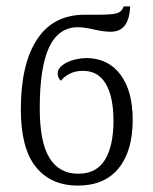

<svg xmlns="http://www.w3.org/2000/svg" viewBox="-20 -569 478 599"><path d="M45 -228Q45 -369 95.5 -446Q146 -523 244 -523H284Q328 -523 344 -527.5Q360 -532 366 -549H386Q383 -470 326 -470Q301 -470 269 -478Q241 -484 223 -484Q163 -484 133.5 -422Q104 -360 104 -231Q104 -125 134.5 -76Q165 -27 224 -27Q281 -27 307.5 -70.5Q334 -114 334 -192Q334 -267 310 -307.5Q286 -348 239 -348Q215 -348 197.5 -339Q180 -330 170 -317Q160 -326 160 -340Q160 -359 186.5 -373Q213 -387 250 -388Q318 -387 356 -336Q394 -285 394 -195Q394 -98 350 -44Q306 10 223 10Q139 10 92 -48Q45 -106 45 -228Z"/></svg>

Font: Noto Serif CondLight
Style: Regular
Weight: 300
Width: 3
Designer: Monotype Design Team
Foundry: Monotype Imaging Inc.
Version: Version 1.001